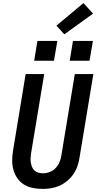

<svg xmlns="http://www.w3.org/2000/svg" viewBox="-20 -1214 640 1242"><path d="M256 8Q224 8 193 2Q162 -4 136.5 -19.5Q111 -35 93.5 -59.5Q76 -84 67.5 -113Q59 -142 59 -174Q59 -206 64 -238L146 -735H266L181 -222Q179 -207 178 -191.5Q177 -176 179.5 -161.5Q182 -147 187.5 -133.5Q193 -120 203.5 -110.5Q214 -101 228.5 -97Q243 -93 258 -93Q280 -93 302 -101.5Q324 -110 340 -127Q356 -144 365 -165.5Q374 -187 377 -209L464 -735H584L494 -192Q490 -165 480.5 -138Q471 -111 454.5 -87Q438 -63 415 -44Q392 -25 365.5 -13Q339 -1 311.5 3.5Q284 8 257 8ZM559 -821H431L452 -949H581ZM201 -821 222 -949H351L329 -821ZM396 -992 345 -1048 520 -1194 582 -1126Z"/></svg>

Font: Iosevka SS04 Extended
Style: Bold Italic
Weight: 700
Width: 7
Italic angle: -9°
Monospace: yes
Designer: Belleve Invis
Foundry: Belleve Invis
Version: Version 19.0.0; ttfautohint (v1.8.4)